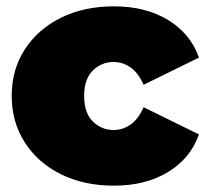

<svg xmlns="http://www.w3.org/2000/svg" viewBox="-20 -577 658 607"><path d="M340 10Q246 10 173 -26Q100 -62 58.5 -126.5Q17 -191 17 -274Q17 -357 58.5 -421Q100 -485 173 -521Q246 -557 340 -557Q440 -557 511 -514Q582 -471 609 -395L434 -309Q417 -347 392.5 -364Q368 -381 339 -381Q301 -381 273.5 -354Q246 -327 246 -274Q246 -220 273.5 -193Q301 -166 339 -166Q368 -166 392.5 -183Q417 -200 434 -238L609 -152Q582 -76 511 -33Q440 10 340 10Z"/></svg>

Font: Montserrat Black
Style: Regular
Weight: 900
Designer: Julieta Ulanovsky
Foundry: Julieta Ulanovsky
Version: Version 9.000; ttfautohint (v1.8.4.7-5d5b)